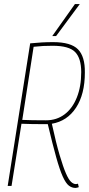

<svg xmlns="http://www.w3.org/2000/svg" viewBox="-20 -918 439 948"><path d="M18 0 129 -704Q161 -707 186.5 -708.5Q212 -710 242 -710Q330 -710 365 -674.5Q400 -639 399 -560Q399 -453 355.5 -386.5Q312 -320 236 -307Q257 -211 274.5 -152Q292 -93 305.5 -62Q319 -31 331 -20Q343 -9 355 -9Q356 -9 358.5 -9.5Q361 -10 365 -11L369 6Q366 7 361.5 8.5Q357 10 353 10Q335 10 320 -1.5Q305 -13 290 -46Q275 -79 257.5 -141.5Q240 -204 216 -305Q209 -305 201 -305H200Q165 -305 138 -305.5Q111 -306 86 -307L37 0ZM207 -324Q260 -324 299 -353.5Q338 -383 359.5 -437Q381 -491 381 -562Q381 -630 351 -661Q321 -692 240 -692Q213 -692 193.5 -691Q174 -690 146 -687L90 -326Q114 -325 141 -324.5Q168 -324 207 -324ZM238 -740 350 -898H374L257 -740Z"/></svg>

Font: Georama SemiCondensed Thin
Style: Italic
Weight: 100
Width: 4
Italic angle: -9°
Designer: Jean-Baptiste Levee
Foundry: Production Type
Version: Version 1.000